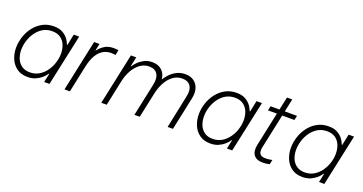

<svg xmlns="http://www.w3.org/2000/svg" viewBox="-37 -1259 3520 1863"><g transform="rotate(20 1723.0 -327.0)"><path d="M331 -540Q382 -540 415.5 -523Q449 -506 469 -483Q489 -460 498 -440Q507 -420 509 -415H514L538 -530H594L480 0H425L445 -92H441Q441 -92 429.5 -76.5Q418 -61 395 -41Q372 -21 337 -5.5Q302 10 255 10Q188 10 143.5 -22.5Q99 -55 77 -107Q55 -159 55 -219Q55 -276 73.5 -333Q92 -390 127.5 -436.5Q163 -483 214 -511.5Q265 -540 331 -540ZM332 -490Q279 -490 238 -466Q197 -442 168 -401.5Q139 -361 124 -313Q109 -265 109 -218Q109 -171 125 -130.5Q141 -90 175 -65Q209 -40 261 -40Q314 -40 355 -64.5Q396 -89 425 -129Q454 -169 469.5 -217.5Q485 -266 485 -313Q485 -361 469 -401Q453 -441 419 -465.5Q385 -490 332 -490Z M635 0 748 -530H804L788 -459H792Q815 -490 853 -515Q891 -540 948 -540Q967 -540 982 -538Q997 -536 997 -536L986 -483Q986 -483 971.5 -485Q957 -487 940 -487Q899 -487 861.5 -467Q824 -447 795 -400.5Q766 -354 749 -275L691 0Z M1015 0 1128 -530H1183L1162 -431H1166Q1177 -449 1201 -474.5Q1225 -500 1262 -520Q1299 -540 1348 -540Q1408 -540 1445.5 -506Q1483 -472 1489 -413Q1505 -440 1532.5 -469.5Q1560 -499 1599.5 -519.5Q1639 -540 1689 -540Q1741 -540 1776.5 -515Q1812 -490 1826 -445Q1840 -400 1827 -340L1755 0H1700L1771 -339Q1787 -410 1761 -450Q1735 -490 1675 -490Q1622 -490 1580.5 -459.5Q1539 -429 1510.5 -377.5Q1482 -326 1468 -262L1412 0H1357L1429 -339Q1444 -409 1418.5 -449.5Q1393 -490 1333 -490Q1280 -490 1238 -458.5Q1196 -427 1167.5 -375Q1139 -323 1126 -261L1071 0Z M2218 -540Q2269 -540 2302.5 -523Q2336 -506 2356 -483Q2376 -460 2385 -440Q2394 -420 2396 -415H2401L2425 -530H2481L2367 0H2312L2332 -92H2328Q2328 -92 2316.5 -76.5Q2305 -61 2282 -41Q2259 -21 2224 -5.5Q2189 10 2142 10Q2075 10 2030.5 -22.5Q1986 -55 1964 -107Q1942 -159 1942 -219Q1942 -276 1960.5 -333Q1979 -390 2014.5 -436.5Q2050 -483 2101 -511.5Q2152 -540 2218 -540ZM2219 -490Q2166 -490 2125 -466Q2084 -442 2055 -401.5Q2026 -361 2011 -313Q1996 -265 1996 -218Q1996 -171 2012 -130.5Q2028 -90 2062 -65Q2096 -40 2148 -40Q2201 -40 2242 -64.5Q2283 -89 2312 -129Q2341 -169 2356.5 -217.5Q2372 -266 2372 -313Q2372 -361 2356 -401Q2340 -441 2306 -465.5Q2272 -490 2219 -490Z M2684 10Q2618 10 2590.5 -28.5Q2563 -67 2578 -136L2652 -484H2560L2570 -530H2662L2691 -664H2745L2717 -530H2843L2833 -484H2707L2631 -127Q2622 -85 2636.5 -61.5Q2651 -38 2697 -38Q2720 -38 2742.5 -42Q2765 -46 2765 -46L2755 1Q2755 1 2734 5.5Q2713 10 2684 10Z M3169 -540Q3220 -540 3253.5 -523Q3287 -506 3307 -483Q3327 -460 3336 -440Q3345 -420 3347 -415H3352L3376 -530H3432L3318 0H3263L3283 -92H3279Q3279 -92 3267.5 -76.5Q3256 -61 3233 -41Q3210 -21 3175 -5.5Q3140 10 3093 10Q3026 10 2981.5 -22.5Q2937 -55 2915 -107Q2893 -159 2893 -219Q2893 -276 2911.5 -333Q2930 -390 2965.5 -436.5Q3001 -483 3052 -511.5Q3103 -540 3169 -540ZM3170 -490Q3117 -490 3076 -466Q3035 -442 3006 -401.5Q2977 -361 2962 -313Q2947 -265 2947 -218Q2947 -171 2963 -130.5Q2979 -90 3013 -65Q3047 -40 3099 -40Q3152 -40 3193 -64.5Q3234 -89 3263 -129Q3292 -169 3307.5 -217.5Q3323 -266 3323 -313Q3323 -361 3307 -401Q3291 -441 3257 -465.5Q3223 -490 3170 -490Z"/></g></svg>

Font: Be Vietnam Pro ExtraLight
Style: Italic
Weight: 200
Italic angle: -12°
Designer: Lam Bao, Tony Le, Vietanh Nguyen
Foundry: Yellow Type Foundry
Version: Version 1.002; ttfautohint (v1.8.3)